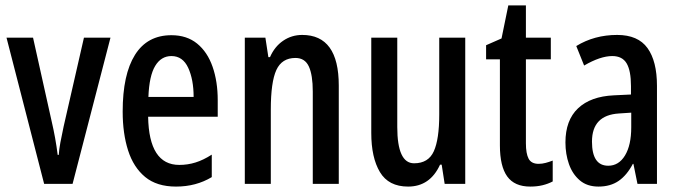

<svg xmlns="http://www.w3.org/2000/svg" viewBox="-20 -679 2506 709"><path d="M143 0 4 -540H102L171 -230Q178 -200 183.5 -169.5Q189 -139 193 -107H197Q198 -126 203 -153Q208 -180 215 -212L290 -540H388L248 0Z M613 -549Q670 -549 708 -518Q746 -487 765 -432.5Q784 -378 784 -309V-248H527Q530 -70 642 -70Q673 -70 702 -79Q731 -88 762 -108V-25Q704 10 630 10Q559 10 516 -25.5Q473 -61 453 -123.5Q433 -186 433 -267Q433 -404 478.5 -476.5Q524 -549 613 -549ZM613 -472Q575 -472 553 -435.5Q531 -399 528 -321H695Q695 -385 675 -428.5Q655 -472 613 -472Z M1096 -550Q1231 -550 1231 -363V0H1135V-341Q1135 -402 1120.5 -433.5Q1106 -465 1071 -465Q1021 -465 1000.5 -420.5Q980 -376 980 -274V0H884V-540H960L971 -468H977Q994 -507 1025.5 -528.5Q1057 -550 1096 -550Z M1698 -540V0H1622L1611 -71H1605Q1568 10 1487 10Q1415 10 1383 -43.5Q1351 -97 1351 -188V-540H1447V-210Q1447 -76 1509 -76Q1562 -76 1582 -120.5Q1602 -165 1602 -256V-540Z M1969 -74Q1982 -74 1995 -77.5Q2008 -81 2021 -86V-9Q2004 0 1983.5 5Q1963 10 1938 10Q1880 10 1853 -27.5Q1826 -65 1826 -142V-460H1775V-512L1832 -537L1857 -659H1922V-540H2014V-460H1922V-150Q1922 -112 1932 -93Q1942 -74 1969 -74Z M2259 -550Q2336 -550 2371 -501.5Q2406 -453 2406 -362V0H2334L2319 -74H2317Q2295 -32 2264.5 -11Q2234 10 2190 10Q2148 10 2121 -13Q2094 -36 2081 -73Q2068 -110 2068 -153Q2068 -235 2114.5 -279Q2161 -323 2247 -327L2310 -330V-361Q2310 -418 2294 -445Q2278 -472 2241 -472Q2197 -472 2137 -437L2108 -509Q2175 -550 2259 -550ZM2266 -260Q2166 -254 2166 -156Q2166 -67 2226 -67Q2265 -67 2288 -105Q2311 -143 2311 -209V-263Z"/></svg>

Font: Noto Sans Lao Looped ExtraCondensed Medium
Style: Regular
Weight: 500
Width: 2
Designer: Mark Frömberg, Ben Mitchell
Foundry: The Fontpad Ltd
Version: Version 1.002; ttfautohint (v1.8.4.7-5d5b)